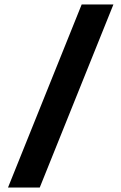

<svg xmlns="http://www.w3.org/2000/svg" viewBox="-20 -725 546 865"><path d="M159 120 491 -705H348L16 120Z"/></svg>

Font: Plus Jakarta Sans
Style: Bold
Weight: 700
Designer: Gumpita Rahayu
Foundry: Tokotype
Version: Version 2.071;gftools[0.9.30]